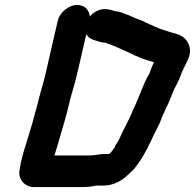

<svg xmlns="http://www.w3.org/2000/svg" viewBox="-20 -721 790 778"><path d="M586 -424C584 -419 580 -414 577 -409C559 -374 546 -334 529 -297L518 -273C502 -232 480 -197 463 -157C458 -146 447 -134 445 -124C436 -112 432 -105 422 -97H401C383 -97 364 -91 344 -91H200C202 -96 204 -100 204 -102C207 -112 210 -123 214 -135C232 -196 250 -255 265 -321C275 -358 285 -388 293 -424L330 -583C338 -567 350 -562 369 -556C370 -556 372 -556 374 -555C383 -551 394 -549 405 -548H406C444 -536 478 -518 513 -503L529 -495C535 -493 541 -491 547 -488C566 -479 582 -476 603 -469H604C598 -456 589 -436 586 -424ZM293 -701C259 -701 222 -671 214 -637L165 -424C157 -388 147 -359 138 -323C130 -288 119 -254 111 -222C96 -168 76 -114 64 -61C64 -56 63 -52 62 -48C60 -39 59 -30 58 -22C57 9 83 37 116 37H314C334 37 352 35 370 31H400C440 31 476 10 500 -14L515 -28C529 -41 535 -52 545 -66C567 -97 585 -135 602 -172C611 -190 620 -206 628 -224L637 -248L648 -272C651 -279 654 -286 657 -291C667 -312 676 -336 685 -358C694 -377 705 -394 712 -415C714 -424 723 -441 727 -449C738 -474 755 -498 749 -526C742 -562 719 -579 680 -588L669 -591C661 -594 654 -596 648 -598C621 -605 599 -618 574 -628L558 -636C552 -639 546 -641 540 -643C522 -649 508 -658 489 -664C474 -670 463 -675 444 -676C435 -680 429 -681 418 -683C388 -689 359 -673 344 -654C342 -679 324 -701 293 -701Z"/></svg>

Font: Electronic
Style: SuThkIt
Weight: 900
Version: Version 1.011